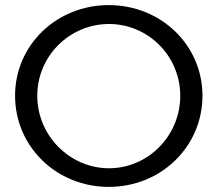

<svg xmlns="http://www.w3.org/2000/svg" viewBox="-20 -726 853 752"><path d="M406 -706C201 -706 39 -549 39 -351C39 -152 201 6 406 6C611 6 773 -152 773 -351C773 -549 611 -706 406 -706ZM407 -632C560 -632 686 -507 686 -351C686 -194 560 -67 407 -67C254 -67 126 -194 126 -351C126 -507 253 -632 407 -632Z"/></svg>

Font: Juman Normal
Style: Regular
Weight: 300
Designer: Bandar Raffah (Arabic) Julieta Ulanovsky (Latin)
Foundry: Caramella
Version: Version 5.022;PS 005.022;hotconv 1.0.88;makeotf.lib2.5.64775